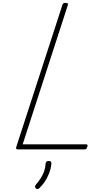

<svg xmlns="http://www.w3.org/2000/svg" viewBox="-20 -1035 734 1330"><path d="M107 0Q87 0 92 -15L412 -1000Q414 -1008 418.5 -1011.5Q423 -1015 435 -1015Q445 -1015 449 -1011.5Q453 -1008 450 -1000L137 -35H574Q585 -35 586 -30.5Q587 -26 585 -18Q582 -8 577.5 -4Q573 0 564 0ZM229 270Q223 264 222.5 258.5Q222 253 227 246Q247 223 261.5 200.5Q276 178 285 153.5Q294 129 296 99Q297 88 302.5 84Q308 80 317 80Q327 80 331.5 84Q336 88 336 96Q336 111 329 138.5Q322 166 304.5 199.5Q287 233 254 267Q249 272 242 274.5Q235 277 229 270Z"/></svg>

Font: Playwrite BE VLG Thin
Style: Regular
Weight: 250
Designer: Veronika Burian, José Scaglione
Foundry: TypeTogether
Version: Version 1.002